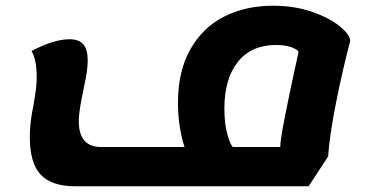

<svg xmlns="http://www.w3.org/2000/svg" viewBox="-20 -625 1276 670"><path d="M1202 -482Q1175 -379 1152.5 -266Q1130 -153 1125 -79L1057 25H243Q160 25 122 -15.5Q84 -56 84 -147Q84 -198 97 -259Q98 -266 103 -296.5Q108 -327 108 -358Q108 -416 90 -447Q168 -488 222 -488Q256 -488 271 -470Q286 -452 286 -415Q286 -388 279.5 -353.5Q273 -319 271 -311Q265 -283 260 -253.5Q255 -224 255 -202Q255 -112 333 -112H624Q615 -137 608 -179Q601 -221 601 -266Q601 -376 644 -452.5Q687 -529 762 -567Q837 -605 932 -605Q1008 -605 1069.5 -583.5Q1131 -562 1166.5 -532.5Q1202 -503 1202 -482ZM763 -246Q763 -197 772 -161.5Q781 -126 792 -112H958Q957 -132 976.5 -229.5Q996 -327 1022 -445Q1015 -454 994.5 -461Q974 -468 943 -468Q857 -468 810 -409Q763 -350 763 -246Z"/></svg>

Font: Lemonada SemiBold
Style: Regular
Weight: 600
Designer: Mohamed Gaber (Arabic) Eduardo Tunni (Latin)
Foundry: Kief Type Foundry
Version: Version 3.006